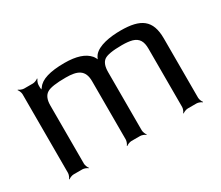

<svg xmlns="http://www.w3.org/2000/svg" viewBox="-94 -711 1078 938"><g transform="rotate(-30 445.0 -242.0)"><path d="M648 -494C588 -494 521 -483 493 -449C487 -441 479 -427 480 -419L484 -420C483 -427 475 -442 469 -449C443 -479 398 -494 331 -494C249 -494 198 -478 177 -447C174 -442 167 -437 166 -433L169 -431C171 -435 168 -443 168 -448V-464C168 -473 174 -488 179 -493L177 -495C172 -490 157 -484 148 -484H98C89 -484 74 -490 69 -495L67 -493C72 -488 78 -473 78 -464V-20C78 -11 72 4 67 9L69 11C74 6 89 0 98 0H148C157 0 172 6 177 11L179 9C174 4 168 -11 168 -20V-349C168 -380 177 -402 195 -413C212 -424 248 -429 301 -429C367 -429 404 -413 404 -349V-20C404 -11 398 4 393 9L395 11C400 6 415 0 424 0H474C483 0 498 6 503 11L505 9C500 4 494 -11 494 -20V-349C494 -380 502 -401 517 -412C532 -423 565 -429 618 -429C641 -429 660 -427 675 -423C709 -413 722 -390 722 -349V-20C722 -11 716 4 711 9L713 11C718 6 733 0 742 0H792C801 0 816 6 821 11L823 9C818 4 812 -11 812 -20V-355C812 -459 761 -494 648 -494Z"/></g></svg>

Font: Gamestation Storm
Style: Regular
Weight: 400
Designer: Jonas Hecksher
Foundry: Jonas Hecksher, Playtypeª, e-types AS
Version: Version 1.003